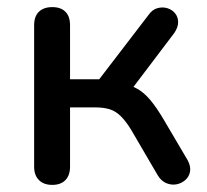

<svg xmlns="http://www.w3.org/2000/svg" viewBox="-20 -513 581 540"><path d="M127 7Q103 7 89.5 -6.5Q76 -20 76 -44V-442Q76 -467 89.5 -480Q103 -493 127 -493Q151 -493 164 -480Q177 -467 177 -442V-290H259L397 -470Q408 -486 422.5 -490Q437 -494 450.5 -490Q464 -486 472.5 -475.5Q481 -465 481 -450.5Q481 -436 470 -420L339 -247L314 -279Q342 -276 363 -265Q384 -254 402.5 -232Q421 -210 442 -174L508 -62Q517 -45 514.5 -30.5Q512 -16 501 -6.5Q490 3 476 5.5Q462 8 447.5 2Q433 -4 423 -21L350 -146Q335 -171 320.5 -185.5Q306 -200 289 -205.5Q272 -211 246 -211H177V-44Q177 -20 164 -6.5Q151 7 127 7Z"/></svg>

Font: Nunito SemiBold
Style: Regular
Weight: 600
Designer: Vernon Adams
Foundry: Vernon Adams
Version: Version 3.602